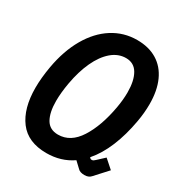

<svg xmlns="http://www.w3.org/2000/svg" viewBox="-175 -862 949 1004"><g transform="rotate(30 300.0 -360.0)"><path d="M27.5 -253Q27.5 -311.5 40 -383.5Q59 -491.5 104.8 -570.8Q150.5 -650 217.2 -692.5Q284 -735 364.5 -735Q435 -735 485 -704.5Q535 -674 561.2 -616Q587.5 -558 587.5 -476.5Q587.5 -423.5 577.5 -368.5Q561.5 -277.5 531.2 -204.5Q501 -131.5 457 -81L461.5 -76Q464 -73.5 466.8 -73.2Q469.5 -73 471 -73Q477 -73 481 -75.8Q485 -78.5 492 -85L532.5 -122.5L585 -76L515 0.5Q502 15 477 15Q449.5 15 437.5 1.5L402.5 -31.5Q335 15 247.5 15Q135.5 15 81.5 -56.8Q27.5 -128.5 27.5 -253ZM448 -377.5Q457 -428 457 -472Q457 -542.5 433.2 -583.2Q409.5 -624 361 -624Q314.5 -624 275.2 -590.5Q236 -557 208.2 -497Q180.5 -437 166.5 -358.5Q155.5 -296.5 155.5 -247Q155.5 -178 178.2 -138.5Q201 -99 251.5 -99Q327 -99 376.5 -176.5Q426 -254 448 -377.5Z"/></g></svg>

Font: JuliaMono
Style: Bold Italic
Weight: 700
Italic angle: -9°
Monospace: yes
Designer: cormullion
Foundry: corm
Version: Version 0.057; ttfautohint (v1.8.4)